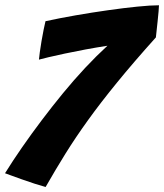

<svg xmlns="http://www.w3.org/2000/svg" viewBox="-28 -708 639 747"><path d="M149.5 19.5Q132.5 15 107 6.8Q81.5 -1.5 56.2 -10.5Q31 -19.5 12.8 -26.2Q-5.5 -33 -8.5 -34Q22 -83 58.2 -135.2Q94.5 -187.5 134.8 -240.8Q175 -294 217.2 -345.5Q259.5 -397 303.2 -443.8Q347 -490.5 390 -530Q347.5 -523.5 304.5 -515.5Q261.5 -507.5 224 -499.5Q186.5 -491.5 160 -485.2Q133.5 -479 123.5 -476Q124 -484.5 126.8 -504.5Q129.5 -524.5 133.5 -548Q137.5 -571.5 141.8 -592.8Q146 -614 149 -625.5Q204 -637.5 267.2 -648.5Q330.5 -659.5 392.2 -668.2Q454 -677 506 -682.2Q558 -687.5 590.5 -687.5Q590.5 -681.5 589 -663.8Q587.5 -646 585.2 -624.8Q583 -603.5 581 -585.8Q579 -568 578.5 -562.5Q490.5 -464.5 426.8 -386.2Q363 -308 314.8 -241Q266.5 -174 227.2 -111Q188 -48 149.5 19.5Z"/></svg>

Font: Grandstander Thin
Style: Bold Italic
Weight: 700
Italic angle: -15°
Version: Version 1.200